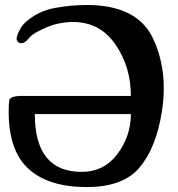

<svg xmlns="http://www.w3.org/2000/svg" viewBox="-20 -736 722 778"><path d="M331.1 -715.8Q535.6 -715.8 599.6 -581.1Q643.6 -488.8 643.6 -378.9Q643.6 -332.5 635.7 -282.7Q613.3 -139.6 546.9 -58.8Q480.5 22 331.1 22Q176.8 22 95.9 -51.5Q15.1 -125 15.1 -283.7Q15.1 -313 17.6 -329.1Q20 -345.2 59.1 -347.2H510.3Q510.3 -465.3 447.5 -556.2Q384.8 -647 274.9 -647Q246.1 -647 212.2 -639.6Q178.2 -632.3 130.4 -606.9Q107.9 -595.2 94.7 -578.6Q80.1 -561 66.9 -561Q58.1 -561 52.7 -566.4Q47.4 -571.8 47.4 -579.1Q47.4 -589.8 57.6 -610.4Q66.9 -628.4 72.5 -634.8Q78.1 -641.1 84 -646.5Q134.8 -691.4 201.4 -703.6Q268.1 -715.8 331.1 -715.8ZM510.3 -273.9H121.1Q121.1 -39.6 310.5 -39.6Q401.9 -39.6 456.1 -112.3Q510.3 -185.1 510.3 -273.9Z"/></svg>

Font: Caudex
Style: Bold
Weight: 700
Version: Version 1.01